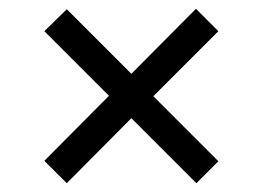

<svg xmlns="http://www.w3.org/2000/svg" viewBox="-20 -577 599 437"><path d="M132 -160 81 -211 228 -359 81 -506 132 -556 279 -409 426 -557 477 -506 329 -358 477 -210 427 -160 279 -308Z"/></svg>

Font: Noto Serif Tamil
Style: Regular
Weight: 400
Designer: Indian Type Foundry, Tom Grace, and the Monotype Design Team
Foundry: Monotype Imaging Inc.
Version: Version 2.003